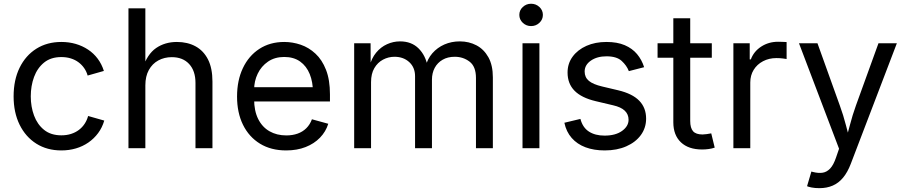

<svg xmlns="http://www.w3.org/2000/svg" viewBox="-20 -771 4713 999"><path d="M299.3 11.7Q225.1 11.7 169.2 -23.4Q113.3 -58.6 82 -122.1Q50.8 -185.5 50.8 -269.5Q50.8 -355 82 -418.7Q113.3 -482.4 169.2 -517.6Q225.1 -552.7 299.3 -552.7Q338.9 -552.7 374 -542.5Q409.2 -532.2 438.2 -512.9Q467.3 -493.7 488.3 -465.6Q509.3 -437.5 520.5 -401.9L436 -377.9Q430.2 -398.9 418 -416.5Q405.8 -434.1 388.4 -447Q371.1 -460 348.6 -467Q326.2 -474.1 299.3 -474.1Q244.6 -474.1 209.5 -445.6Q174.3 -417 157.2 -370.6Q140.1 -324.2 140.1 -269.5Q140.1 -215.8 157.2 -169.7Q174.3 -123.5 209.5 -95.2Q244.6 -66.9 299.3 -66.9Q326.7 -66.9 349.6 -74.2Q372.6 -81.5 390.4 -95Q408.2 -108.4 420.4 -127Q432.6 -145.5 438.5 -167.5L522.5 -143.6Q511.7 -106.9 490.5 -78.4Q469.2 -49.8 439.9 -29.5Q410.6 -9.3 375 1.2Q339.4 11.7 299.3 11.7Z M736.3 -327.1V0H648.4V-727.5H736.3V-413.6H721.2Q746.1 -489.3 792.2 -521Q838.4 -552.7 900.4 -552.7Q955.6 -552.7 997.3 -530Q1039.1 -507.3 1062.3 -461.7Q1085.4 -416 1085.4 -346.7V0H997.1V-339.4Q997.1 -402.3 964.1 -438Q931.2 -473.6 874 -473.6Q835 -473.6 803.7 -456.5Q772.5 -439.5 754.4 -406.7Q736.3 -374 736.3 -327.1Z M1469.2 11.7Q1390.1 11.7 1332.8 -23.4Q1275.4 -58.6 1244.4 -121.6Q1213.4 -184.6 1213.4 -268.6Q1213.4 -352.5 1243.7 -416.5Q1273.9 -480.5 1329.3 -516.6Q1384.8 -552.7 1459 -552.7Q1502.4 -552.7 1544.7 -538.3Q1586.9 -523.9 1621.3 -491.9Q1655.8 -460 1676.3 -407.7Q1696.8 -355.5 1696.8 -279.8V-243.2H1272.9V-317.4H1649.4L1608.4 -290Q1608.4 -343.8 1591.6 -385.5Q1574.7 -427.2 1541.5 -450.9Q1508.3 -474.6 1459 -474.6Q1409.7 -474.6 1374.5 -450.4Q1339.4 -426.3 1320.8 -387.5Q1302.2 -348.6 1302.2 -304.2V-254.9Q1302.2 -194.3 1323.2 -152.1Q1344.2 -109.9 1382.1 -88.1Q1419.9 -66.4 1469.7 -66.4Q1502 -66.4 1528.3 -75.7Q1554.7 -85 1573.7 -103.8Q1592.8 -122.6 1603 -150.4L1688 -127Q1675.3 -85.9 1645 -54.7Q1614.7 -23.4 1570.1 -5.9Q1525.4 11.7 1469.2 11.7Z M1822.8 0V-545.9H1908.2L1908.7 -423.8H1901.9Q1913.1 -468.3 1937.3 -497.3Q1961.4 -526.4 1993.9 -541Q2026.4 -555.7 2061.5 -555.7Q2121.1 -555.7 2158 -519Q2194.8 -482.4 2205.6 -422.9H2193.8Q2203.6 -463.9 2229.5 -493.7Q2255.4 -523.4 2292.2 -539.6Q2329.1 -555.7 2372.6 -555.7Q2419.9 -555.7 2459 -535.2Q2498 -514.6 2521.2 -473.1Q2544.4 -431.6 2544.4 -368.2V0H2456.5V-365.7Q2456.5 -424.8 2423.3 -450.2Q2390.1 -475.6 2346.2 -475.6Q2309.6 -475.6 2283 -460.2Q2256.3 -444.8 2241.9 -418Q2227.5 -391.1 2227.5 -356.4V0H2139.6V-374.5Q2139.6 -419.9 2109.4 -447.8Q2079.1 -475.6 2032.7 -475.6Q2001 -475.6 1972.9 -460.7Q1944.8 -445.8 1927.7 -416.5Q1910.6 -387.2 1910.6 -343.8V0Z M2698.7 0V-545.9H2786.6V0ZM2743.2 -635.3Q2718.3 -635.3 2700.2 -652.3Q2682.1 -669.4 2682.1 -693.4Q2682.1 -717.8 2700.2 -734.6Q2718.3 -751.5 2743.2 -751.5Q2768.6 -751.5 2786.6 -734.6Q2804.7 -717.8 2804.7 -693.4Q2804.7 -669.4 2786.6 -652.3Q2768.6 -635.3 2743.2 -635.3Z M3126.5 11.7Q3070.3 11.7 3026.6 -4.6Q2982.9 -21 2954.6 -53.2Q2926.3 -85.4 2916.5 -132.3L3000 -152.3Q3011.7 -107.4 3044.2 -86.4Q3076.7 -65.4 3125.5 -65.4Q3182.6 -65.4 3216.6 -89.8Q3250.5 -114.3 3250.5 -147.9Q3250.5 -176.3 3230.7 -195.1Q3210.9 -213.9 3170.4 -223.1L3079.6 -244.6Q3005.4 -262.2 2969.2 -299.1Q2933.1 -335.9 2933.1 -393.6Q2933.1 -440.4 2959.5 -476.3Q2985.8 -512.2 3031.5 -532.5Q3077.1 -552.7 3135.3 -552.7Q3191.4 -552.7 3230.7 -535.9Q3270 -519 3294.7 -489.5Q3319.3 -460 3331.5 -421.4L3252 -400.9Q3240.7 -430.2 3214.6 -454.1Q3188.5 -478 3135.7 -478Q3086.9 -478 3054.4 -455.6Q3022 -433.1 3022 -398.9Q3022 -368.7 3043.9 -350.3Q3065.9 -332 3113.8 -320.8L3196.3 -301.3Q3270.5 -283.7 3306.2 -246.8Q3341.8 -210 3341.8 -153.8Q3341.8 -106 3314.7 -68.6Q3287.6 -31.2 3239 -9.8Q3190.4 11.7 3126.5 11.7Z M3683.6 -545.9V-470.7H3401.4V-545.9ZM3483.4 -675.8H3571.3V-141.6Q3571.3 -105 3586.2 -88.1Q3601.1 -71.3 3635.7 -71.3Q3644 -71.3 3657 -73.2Q3669.9 -75.2 3680.7 -77.1L3698.7 -2.9Q3685.1 2 3667.7 4.4Q3650.4 6.8 3633.3 6.8Q3562.5 6.8 3522.9 -30.5Q3483.4 -67.9 3483.4 -134.8Z M3795.9 0V-545.9H3880.9V-461.9H3886.7Q3901.9 -503.4 3940.7 -528.6Q3979.5 -553.7 4028.3 -553.7Q4038.1 -553.7 4051.5 -553.2Q4064.9 -552.7 4072.8 -552.2V-463.9Q4068.8 -464.8 4053.2 -466.8Q4037.6 -468.8 4020 -468.8Q3981 -468.8 3950 -452.4Q3918.9 -436 3901.4 -407.5Q3883.8 -378.9 3883.8 -341.8V0Z M4179.2 197.8 4201.7 121.6 4210.9 124Q4237.8 130.9 4259.8 127.7Q4281.7 124.5 4299.3 106Q4316.9 87.4 4330.1 48.3L4345.7 2.9L4137.2 -545.9H4233.4L4349.6 -222.2Q4368.2 -171.4 4380.9 -121.6Q4393.6 -71.8 4407.7 -24.9H4375.5Q4389.6 -71.8 4402.6 -121.8Q4415.5 -171.9 4433.6 -222.2L4550.8 -545.9H4646.5L4406.7 81.5Q4390.1 125 4366.9 153.1Q4343.8 181.2 4313 194.6Q4282.2 208 4243.7 208Q4220.2 208 4203.1 204.6Q4186 201.2 4179.2 197.8Z"/></svg>

Font: Inter Variable
Style: Regular
Weight: 400
Designer: Rasmus Andersson
Foundry: rsms
Version: Version 4.001;git-9221beed3